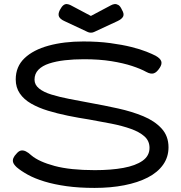

<svg xmlns="http://www.w3.org/2000/svg" viewBox="-20 -901 887 940"><path d="M443 19Q367 19 306 10.5Q245 2 197.5 -12.5Q150 -27 116.5 -45.5Q83 -64 62 -82Q48 -95 44.5 -105.5Q41 -116 45.5 -127Q50 -138 61 -149Q72 -162 83 -164Q94 -166 106.5 -160Q119 -154 134 -140Q171 -109 247.5 -88.5Q324 -68 444 -68Q524 -68 584 -79Q644 -90 678 -114Q712 -138 712 -177Q712 -211 687.5 -233Q663 -255 621 -270Q579 -285 526 -295.5Q473 -306 416 -316Q364 -324 312.5 -334.5Q261 -345 215 -359Q169 -373 133 -393.5Q97 -414 77 -443.5Q57 -473 57 -512Q57 -575 100 -616Q143 -657 218 -677.5Q293 -698 388 -698Q461 -698 520 -690Q579 -682 623 -671Q667 -660 697 -648Q727 -636 742 -628Q765 -615 769.5 -601Q774 -587 762 -569Q748 -547 733 -542Q718 -537 696 -549Q669 -564 626.5 -578Q584 -592 525.5 -601.5Q467 -611 391 -611Q341 -611 297.5 -606Q254 -601 220.5 -590Q187 -579 168 -559.5Q149 -540 149 -511Q149 -486 171 -468Q193 -450 232 -438Q271 -426 320 -416.5Q369 -407 423 -397Q490 -385 558 -370Q626 -355 681.5 -332Q737 -309 771 -272Q805 -235 805 -180Q805 -132 778.5 -94.5Q752 -57 703.5 -32Q655 -7 588.5 6Q522 19 443 19ZM425 -823 523 -875Q532 -880 541 -881Q550 -882 559.5 -876.5Q569 -871 577 -853Q589 -833 583 -820.5Q577 -808 556 -798L442 -745Q438 -743 434 -742Q430 -741 425 -741Q420 -741 416 -742Q412 -743 408 -745L295 -798Q275 -807 269 -819.5Q263 -832 273 -852Q282 -869 290.5 -875.5Q299 -882 308 -881Q317 -880 325 -876Z"/></svg>

Font: Fredoka Expanded
Style: Regular
Weight: 400
Width: 7
Designer: Ben Nathan
Foundry: Milena B. Brandão, Ben Nathan
Version: Version 2.001